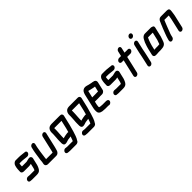

<svg xmlns="http://www.w3.org/2000/svg" viewBox="364 -2264 3999 3999"><g transform="rotate(-45 2364.0 -264.0)"><path d="M487 -487H474C466 -489 460 -490 453 -490C421 -490 390 -500 357 -500H337C330 -501 324 -501 318 -501H233C193 -501 157 -462 148 -425L138 -383C136 -376 136 -368 135 -359L133 -343C133 -337 132 -331 132 -326C130 -309 132 -288 130 -271C126 -235 155 -216 194 -216H345C367 -216 385 -221 405 -226L380 -118C377 -103 369 -92 364 -78V-77C360 -76 356 -76 353 -76H228C223 -76 217 -76 212 -77C202 -77 187 -80 176 -80H170C142 -81 113 -58 107 -30C101 -2 118 21 145 22H151C154 22 157 22 160 23L181 25C189 26 197 26 204 26H329C375 26 413 15 435 -18L444 -30C450 -39 455 -48 459 -58C467 -77 477 -97 482 -118L519 -277C526 -306 503 -338 473 -338C464 -338 456 -337 448 -336C422 -330 396 -324 371 -318H236C236 -332 237 -344 237 -357L240 -375C240 -378 239 -380 240 -383L244 -399H311C318 -398 325 -398 332 -398C365 -398 394 -388 426 -388C436 -388 448 -385 458 -385H464C491 -385 521 -409 527 -436C533 -463 515 -487 487 -487Z M984 -39C990 -63 1000 -90 1006 -117L1083 -452C1089 -480 1072 -503 1044 -503C1016 -503 987 -480 981 -452L904 -116C902 -106 900 -97 897 -89C896 -84 894 -77 891 -70H698L700 -78C702 -92 704 -103 704 -117L707 -137C709 -154 711 -175 714 -192C723 -248 727 -302 740 -359C741 -368 743 -377 745 -386L761 -454C767 -482 750 -505 722 -505C694 -505 665 -482 659 -454L643 -386C635 -353 631 -318 625 -285C623 -267 619 -232 615 -214C608 -171 599 -125 599 -86C598 -81 596 -76 596 -71L593 -56C585 -22 588 -4 605 15C617 26 633 32 650 32H901C940 32 975 -2 984 -39Z M1425 -141C1405 -148 1383 -141 1360 -138L1344 -136C1338 -135 1333 -134 1330 -133C1306 -130 1286 -122 1265 -117C1265 -120 1266 -122 1266 -124C1266 -129 1265 -136 1266 -144V-166C1266 -190 1267 -215 1270 -242C1275 -281 1273 -316 1276 -353C1277 -373 1275 -390 1276 -407H1490L1449 -229C1442 -199 1432 -171 1425 -141ZM1510 -82 1513 -94C1527 -142 1540 -183 1551 -230L1602 -449C1605 -464 1602 -477 1594 -488C1579 -507 1568 -509 1534 -509H1297C1280 -509 1259 -505 1245 -501C1213 -491 1185 -460 1176 -419C1168 -384 1173 -367 1172 -336C1170 -300 1170 -267 1166 -230C1162 -199 1162 -171 1161 -144V-122V-108C1157 -61 1164 -12 1210 -9C1217 -9 1224 -9 1232 -10C1266 -13 1302 -35 1338 -35L1353 -37C1365 -39 1380 -41 1392 -43H1395L1384 -13C1377 10 1367 39 1357 58H1196C1188 58 1162 55 1156 54L1146 52C1117 48 1088 71 1078 96C1067 125 1084 149 1108 153L1117 155C1129 156 1160 160 1172 160H1360C1386 160 1423 142 1429 116C1467 65 1487 -12 1510 -82Z M1944 -141C1924 -148 1902 -141 1879 -138L1863 -136C1857 -135 1852 -134 1849 -133C1825 -130 1805 -122 1784 -117C1784 -120 1785 -122 1785 -124C1785 -129 1784 -136 1785 -144V-166C1785 -190 1786 -215 1789 -242C1794 -281 1792 -316 1795 -353C1796 -373 1794 -390 1795 -407H2009L1968 -229C1961 -199 1951 -171 1944 -141ZM2029 -82 2032 -94C2046 -142 2059 -183 2070 -230L2121 -449C2124 -464 2121 -477 2113 -488C2098 -507 2087 -509 2053 -509H1816C1799 -509 1778 -505 1764 -501C1732 -491 1704 -460 1695 -419C1687 -384 1692 -367 1691 -336C1689 -300 1689 -267 1685 -230C1681 -199 1681 -171 1680 -144V-122V-108C1676 -61 1683 -12 1729 -9C1736 -9 1743 -9 1751 -10C1785 -13 1821 -35 1857 -35L1872 -37C1884 -39 1899 -41 1911 -43H1914L1903 -13C1896 10 1886 39 1876 58H1715C1707 58 1681 55 1675 54L1665 52C1636 48 1607 71 1597 96C1586 125 1603 149 1627 153L1636 155C1648 156 1679 160 1691 160H1879C1905 160 1942 142 1948 116C1986 65 2006 -12 2029 -82Z M2424 -200H2478C2490 -199 2504 -204 2520 -214C2536 -224 2548 -238 2552 -257L2595 -441C2598 -458 2596 -473 2588 -486C2574 -509 2548 -515 2514 -521L2498 -523C2493 -524 2487 -525 2482 -526C2463 -529 2442 -536 2422 -539C2394 -546 2367 -558 2332 -558C2294 -558 2259 -535 2243 -505C2236 -492 2225 -465 2221 -449L2150 -142C2138 -91 2136 -45 2143 -11C2156 39 2210 58 2284 58C2294 58 2302 60 2314 60H2406C2410 60 2413 62 2416 63C2457 74 2506 27 2492 -12C2485 -33 2462 -42 2430 -42H2330C2323 -43 2315 -44 2307 -44C2303 -44 2298 -44 2292 -45C2274 -45 2258 -49 2245 -54C2244 -58 2240 -66 2242 -74C2244 -96 2246 -117 2252 -143L2265 -198H2362C2377 -198 2410 -200 2424 -200ZM2385 -300H2288L2324 -453L2333 -451C2347 -448 2365 -441 2381 -439C2408 -434 2433 -428 2460 -422L2477 -420C2480 -419 2484 -419 2488 -418L2461 -302H2448C2435 -302 2400 -300 2385 -300Z M3032 -487H3019C3011 -489 3005 -490 2998 -490C2966 -490 2935 -500 2902 -500H2882C2875 -501 2869 -501 2863 -501H2778C2738 -501 2702 -462 2693 -425L2683 -383C2681 -376 2681 -368 2680 -359L2678 -343C2678 -337 2677 -331 2677 -326C2675 -309 2677 -288 2675 -271C2671 -235 2700 -216 2739 -216H2890C2912 -216 2930 -221 2950 -226L2925 -118C2922 -103 2914 -92 2909 -78V-77C2905 -76 2901 -76 2898 -76H2773C2768 -76 2762 -76 2757 -77C2747 -77 2732 -80 2721 -80H2715C2687 -81 2658 -58 2652 -30C2646 -2 2663 21 2690 22H2696C2699 22 2702 22 2705 23L2726 25C2734 26 2742 26 2749 26H2874C2920 26 2958 15 2980 -18L2989 -30C2995 -39 3000 -48 3004 -58C3012 -77 3022 -97 3027 -118L3064 -277C3071 -306 3048 -338 3018 -338C3009 -338 3001 -337 2993 -336C2967 -330 2941 -324 2916 -318H2781C2781 -332 2782 -344 2782 -357L2785 -375C2785 -378 2784 -380 2785 -383L2789 -399H2856C2863 -398 2870 -398 2877 -398C2910 -398 2939 -388 2971 -388C2981 -388 2993 -385 3003 -385H3009C3036 -385 3066 -409 3072 -436C3078 -463 3060 -487 3032 -487Z M3346 -594 3321 -485H3262C3235 -485 3205 -461 3199 -434C3193 -407 3211 -383 3238 -383H3297L3211 -8C3205 20 3222 43 3250 43C3278 43 3307 20 3313 -8L3399 -381H3497C3524 -381 3554 -405 3560 -432C3566 -459 3548 -483 3521 -483H3423L3448 -594C3454 -622 3437 -645 3409 -645C3381 -645 3352 -622 3346 -594Z M3680 -448 3638 -265C3627 -217 3621 -168 3609 -123L3571 45C3565 73 3582 96 3610 96C3638 96 3667 73 3673 45L3711 -122C3724 -168 3729 -218 3740 -265L3782 -448C3788 -476 3771 -499 3743 -499C3715 -499 3686 -476 3680 -448ZM3706 -636C3699 -607 3720 -583 3748 -583C3776 -583 3804 -606 3810 -634C3817 -663 3797 -688 3768 -688C3740 -688 3712 -664 3706 -636Z M3905 -86 3927 -183C3933 -204 3941 -229 3947 -250C3956 -282 3971 -314 3983 -342L3994 -362H4133L4093 -190C4090 -181 4088 -176 4088 -174C4086 -168 4083 -161 4080 -153L4073 -132L4066 -111L4060 -95L4059 -94C4053 -94 4046 -94 4040 -93L4022 -91C4018 -90 4015 -90 4012 -90H3953C3938 -90 3919 -86 3905 -86ZM4206 -456C4198 -461 4190 -464 4181 -464H4000C3961 -464 3927 -434 3908 -401C3883 -359 3861 -309 3846 -256L3836 -222C3832 -209 3830 -196 3826 -185L3793 -43C3787 -15 3807 15 3836 15C3841 16 3848 16 3857 16H3880C3895 16 3916 12 3931 12H3988C3999 12 4015 9 4026 9C4031 8 4035 8 4038 8C4077 5 4109 -6 4133 -34C4151 -57 4162 -90 4172 -120L4179 -142C4185 -160 4188 -165 4194 -186L4245 -405C4251 -433 4234 -456 4206 -456Z M4355 -7 4361 -34C4362 -39 4363 -46 4367 -57C4369 -67 4372 -76 4375 -84C4394 -137 4416 -193 4437 -246C4447 -271 4459 -296 4467 -321C4474 -340 4484 -359 4491 -379H4620C4619 -376 4619 -374 4620 -372C4616 -347 4613 -320 4607 -292L4542 -8C4536 19 4554 43 4581 43C4608 43 4638 20 4644 -8L4709 -291C4718 -332 4720 -372 4726 -409C4734 -456 4714 -481 4665 -481H4490C4448 -483 4417 -451 4403 -414C4403 -412 4402 -409 4400 -405C4393 -391 4389 -384 4384 -370C4379 -358 4372 -344 4368 -331L4364 -319C4360 -312 4356 -302 4351 -291C4335 -248 4318 -207 4302 -164C4287 -121 4270 -81 4259 -34L4253 -7C4247 21 4264 44 4292 44C4320 44 4349 21 4355 -7Z"/></g></svg>

Font: Electronic
Style: UltBlkIt
Weight: 500
Version: Version 1.011